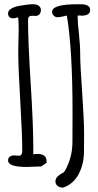

<svg xmlns="http://www.w3.org/2000/svg" viewBox="-20 -778 456 893"><path d="M17.6 0ZM316.9 -117.7 317.4 -256.3Q317.4 -546.4 291 -705.6Q287.6 -705.1 277.8 -702.6Q258.3 -697.8 247.8 -697.8Q237.3 -697.8 229.7 -705.3Q222.2 -712.9 222.2 -723.1Q222.2 -758.3 341.8 -758.3H354.5Q399.4 -758.3 399.4 -731.7Q399.4 -705.1 357.9 -705.1L355 -705.6H341.3V-697.8Q341.3 -671.9 347.2 -620.4Q353 -568.8 353 -523.4Q353 -478 362.1 -348.4Q371.1 -218.8 371.1 -153.8L370.6 -74.2Q370.6 -15.1 345.9 31.5Q321.3 78.1 273.9 94.7Q258.3 94.7 248 86.9Q237.8 79.1 237.8 65.4Q237.8 51.8 250.2 40.5Q262.7 29.3 276.9 23.4Q290.5 5.9 303.7 -33.2Q316.9 -72.3 316.9 -117.7ZM147 -704.1 129.4 -704.6Q119.6 -704.6 115 -700.4Q110.4 -696.3 110.4 -684.1Q110.4 -586.4 122.6 -391.6Q134.8 -196.8 134.8 -99.1V-60.5Q145 -62 155.3 -62Q196.8 -62 196.8 -26.9V-21L171.9 -3.9L104 -1.5Q17.6 -1.5 17.6 -31.2Q17.6 -55.2 47.9 -55.2L68.8 -53.7Q83.5 -53.7 83.5 -77.1Q83.5 -154.3 74.2 -308.3Q64.9 -462.4 64.9 -539.6L66.9 -641.6Q66.9 -673.8 64.5 -697.3Q51.3 -692.9 41 -692.9Q17.6 -692.9 17.6 -716.8Q17.6 -729 32.7 -738Q47.9 -747.1 70.3 -751Q112.3 -758.3 132.6 -758.3Q152.8 -758.3 161.6 -750.2Q170.4 -742.2 170.4 -731.2Q170.4 -720.2 163.8 -712.2Q157.2 -704.1 147 -704.1Z"/></svg>

Font: Amatic
Style: Bold
Weight: 700
Width: 3
Version: Version 2.000; ttfautohint (v0.92-dirty) -l 8 -r 50 -G 50 -x